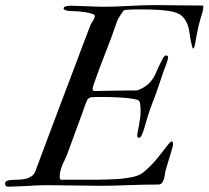

<svg xmlns="http://www.w3.org/2000/svg" viewBox="-68 -719 807 743"><path d="M-48.3 -7.8Q-48.3 -16.1 -41.3 -19Q-34.2 -22 -22.7 -22.7Q-11.2 -23.4 2.4 -23.7Q16.1 -23.9 29.1 -26.6Q42 -29.3 53 -36.4Q64 -43.5 69.3 -57.6Q95.2 -127 116.9 -184.8Q138.7 -242.7 157.2 -292.2Q175.8 -341.8 192.1 -384.5Q208.5 -427.2 223.4 -467Q238.3 -506.8 252.7 -545.2Q267.1 -583.5 282.7 -623.5Q284.2 -626.5 286.9 -630.6Q289.6 -634.8 292.2 -639.4Q294.9 -644 296.9 -648.7Q298.8 -653.3 298.8 -657.2Q298.8 -662.1 288.1 -665.8Q277.3 -669.4 263.4 -671.6Q249.5 -673.8 236.6 -674.8Q223.6 -675.8 218.8 -675.8Q215.8 -675.8 209 -676Q202.1 -676.3 195.3 -677.2Q188.5 -678.2 183.3 -680.4Q178.2 -682.6 178.2 -686.5Q178.2 -690.4 181.6 -692.4Q185.1 -694.3 189.9 -695.3Q194.8 -696.3 199.2 -696.5Q203.6 -696.8 206.1 -696.8Q209 -696.8 218 -696.5Q227.1 -696.3 239.5 -695.8Q252 -695.3 266.4 -694.8Q280.8 -694.3 294.2 -693.8Q307.6 -693.4 318.6 -693.1Q329.6 -692.9 335.9 -692.9Q358.9 -692.9 382.8 -693.8Q406.7 -694.8 430.4 -696Q454.1 -697.3 477.1 -698.2Q500 -699.2 521 -699.2Q542.5 -699.2 566.9 -699Q591.3 -698.7 615 -698.5Q638.7 -698.2 660.4 -698Q682.1 -697.8 698.2 -697.8Q708 -697.8 713.4 -697.5Q718.8 -697.3 718.8 -695.3Q718.8 -681.2 715.3 -671.4Q711.9 -661.6 708.5 -648.9Q700.7 -622.6 695.8 -597.2Q690.9 -571.8 686 -544.9Q685.1 -539.6 683.1 -535.4Q681.2 -531.2 679.2 -531.2Q677.2 -531.2 674.8 -541.7Q672.4 -552.2 669.9 -562.5Q667.5 -575.2 666.3 -586.2Q665 -597.2 662.8 -607.4Q660.6 -617.7 656.2 -627.9Q651.9 -638.2 643.6 -648.9Q636.7 -657.7 629.9 -661.9Q623 -666 613.3 -669.9Q599.1 -674.8 581.3 -677.2Q563.5 -679.7 544.2 -680.9Q524.9 -682.1 505.1 -682.4Q485.4 -682.6 467.8 -682.6Q453.6 -682.6 438 -682.1Q422.4 -681.6 411.1 -679.2Q408.2 -675.3 404.3 -669.7Q400.4 -664.1 396.7 -658.2Q393.1 -652.3 390.1 -647Q387.2 -641.6 385.7 -638.7Q364.3 -575.2 339.8 -513.9Q315.4 -452.6 293 -387.7Q290.5 -379.4 290.5 -374Q290.5 -372.1 292.2 -369.4Q293.9 -366.7 297.9 -366.7Q299.3 -366.7 308.6 -366.9Q317.9 -367.2 331.5 -367.4Q345.2 -367.7 362.5 -367.9Q379.9 -368.2 397.7 -368.4Q415.5 -368.7 432.4 -368.9Q449.2 -369.1 462.9 -369.1Q473.6 -373 482.2 -377.4Q490.7 -381.8 498 -387.5Q505.4 -393.1 511.7 -399.9Q518.1 -406.7 524.4 -415.5Q529.3 -423.3 535.9 -438.2Q542.5 -453.1 549.3 -467.8Q556.2 -482.4 562.5 -493.4Q568.8 -504.4 574.2 -504.4Q582.5 -504.4 582.5 -496.6Q582.5 -493.7 580.6 -486.8Q578.6 -480 576.2 -472.7Q573.7 -465.3 571 -458.5Q568.4 -451.7 566.9 -448.7Q565.4 -444.8 562.7 -436.8Q560.1 -428.7 556.9 -419.2Q553.7 -409.7 550.5 -400.4Q547.4 -391.1 545.4 -385.3Q535.6 -355.5 524.9 -328.6Q514.2 -301.8 504.4 -271Q501 -260.7 497.1 -246.1Q493.2 -231.4 488.8 -218Q484.4 -204.6 480 -195.3Q475.6 -186 471.2 -186Q462.9 -186 462.9 -194.3Q462.9 -198.2 464.8 -208.5Q466.8 -218.8 469.5 -231.9Q472.2 -245.1 474.1 -260Q476.1 -274.9 476.1 -288.1Q476.1 -304.7 474.4 -317.6Q472.7 -330.6 462.9 -333Q450.2 -336.4 432.1 -338.6Q414.1 -340.8 395 -341.8Q376 -342.8 358.2 -343.3Q340.3 -343.8 327.6 -343.8Q312 -343.8 300.5 -343.5Q289.1 -343.3 282.2 -342.3Q279.8 -341.3 275.6 -338.6Q271.5 -335.9 270 -333Q266.1 -324.7 262.5 -315.2Q258.8 -305.7 253.4 -289.6Q246.6 -271 239 -250.2Q231.4 -229.5 223.1 -207Q214.8 -184.6 206.5 -161.6Q198.2 -138.7 189.9 -116.7Q187.5 -110.4 183.1 -101.8Q178.7 -93.3 174.3 -82.8Q169.9 -72.3 166.5 -60.1Q163.1 -47.9 163.1 -34.7Q163.1 -23.4 168.9 -23.4H303.2Q307.6 -23.4 316.7 -23.7Q325.7 -23.9 336.9 -24.2Q348.1 -24.4 360.8 -24.9Q373.5 -25.4 385 -26.1Q396.5 -26.9 406 -27.8Q415.5 -28.8 420.4 -29.8Q438 -32.2 450 -35.2Q461.9 -38.1 470.7 -42.2Q479.5 -46.4 486.6 -52Q493.7 -57.6 501.5 -64.9Q523.9 -85 544.7 -111.3Q565.4 -137.7 585.4 -163.1Q592.3 -171.4 597.2 -171.4Q601.6 -171.4 601.6 -161.1Q601.6 -156.7 598.4 -145.3Q595.2 -133.8 590.8 -119.1Q586.4 -104.5 581.5 -88.9Q576.7 -73.2 573.2 -60.1Q571.3 -53.7 570.1 -44.2Q568.8 -34.7 566.2 -25.9Q563.5 -17.1 558.6 -11Q553.7 -4.9 544.9 -4.9Q516.1 -4.9 485.8 -4.2Q455.6 -3.4 426.8 -2.4Q397.9 -1.5 371.6 -0.7Q345.2 0 324.2 0Q318.4 0 302.7 -0.2Q287.1 -0.5 266.1 -0.7Q245.1 -1 221.2 -1.2Q197.3 -1.5 175.3 -1.7Q153.3 -2 135.3 -2.2Q117.2 -2.4 107.9 -2.4Q95.2 -2.4 76.7 -1.5Q58.1 -0.5 38.1 0.5Q18.1 1.5 -1.5 2.4Q-21 3.4 -35.6 3.4Q-41 3.4 -44.7 1.2Q-48.3 -1 -48.3 -7.8Z"/></svg>

Font: IM FELL French Canon
Style: Italic
Weight: 400
Italic angle: -17°
Designer: Igino Marini
Foundry: Igino Marini
Version: 3.00